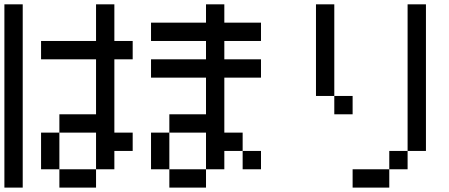

<svg xmlns="http://www.w3.org/2000/svg" viewBox="-20 -853 2040 873"><path d="M0 0V-833.3H83.3V0ZM166.7 -83.3V-250H250V-83.3ZM166.7 -583.3V-666.7H416.7V-833.3H500V-666.7H583.3V-583.3H500V-250H583.3V-166.7H500V-83.3H416.7V-250H250V-333.3H416.7V-583.3ZM250 -83.3H416.7V0H250Z M666.7 -83.3V-250H750V-83.3ZM666.7 -500V-583.3H916.7V-666.7H666.7V-750H916.7V-833.3H1000V-750H1166.7V-666.7H1000V-583.3H1166.7V-500H1000V-250H1083.3V-166.7H1000V-83.3H916.7V-250H750V-333.3H916.7V-500ZM1166.7 -166.7V-83.3H1083.3V-166.7ZM750 -83.3H916.7V0H750Z M1416.7 -416.7V-833.3H1500V-416.7ZM1500 -416.7H1583.3V-333.3H1500ZM1583.3 0V-83.3H1750V0ZM1750 -83.3V-166.7H1833.3V-83.3ZM1833.3 -166.7V-833.3H1916.7V-166.7Z"/></svg>

Font: Galmuri11 Condensed
Style: Regular
Weight: 400
Width: 3
Designer: Lee Minseo (quiple)
Version: Version 2.399;hotconv 1.1.1;makeotfexe 2.6.0 DEVELOPMENT